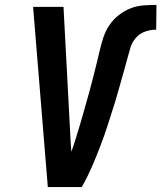

<svg xmlns="http://www.w3.org/2000/svg" viewBox="-20 -763 658 783"><path d="M313 0H175L155 -245L115 -735H239L265 -245Q266 -220 267.5 -194.5Q269 -169 271 -144Q280 -169 288 -195Q296 -221 304 -247Q312 -273 319 -298.5Q326 -324 333.5 -350Q341 -376 348 -402Q355 -428 361.5 -454Q368 -480 374.5 -506Q381 -532 387 -558Q393 -584 401.5 -610Q410 -636 425.5 -659.5Q441 -683 464 -701Q487 -719 512.5 -729Q538 -739 565 -741Q592 -743 618 -743L617 -642Q595 -642 572.5 -634.5Q550 -627 534 -608.5Q518 -590 511.5 -567.5Q505 -545 499 -523Q493 -501 487 -479Q481 -457 474.5 -435Q468 -413 462 -390.5Q456 -368 449 -346Q442 -324 435 -302Q428 -280 421 -258Q414 -236 406.5 -214.5Q399 -193 390.5 -171Q382 -149 373.5 -127.5Q365 -106 355.5 -84.5Q346 -63 335.5 -41.5Q325 -20 313 0Z"/></svg>

Font: Iosevka Extended Oblique
Style: Bold
Weight: 700
Width: 7
Italic angle: -9°
Monospace: yes
Designer: Belleve Invis
Foundry: Belleve Invis
Version: Version 32.5.0; ttfautohint (v1.8.4)